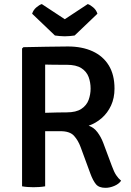

<svg xmlns="http://www.w3.org/2000/svg" viewBox="-20 -916 642 944"><path d="M543 -480.5Q543 -434 526 -397.2Q509 -360.5 480 -335.2Q451 -310 416 -298Q441.5 -289.5 459.2 -265.8Q477 -242 488 -212.5L530 -100Q540.5 -71 551 -55Q561.5 -39 575.5 -27.5Q564.5 -11.5 542.2 -2Q520 7.5 498.5 7.5Q466.5 7.5 451.8 -10.2Q437 -28 424.5 -62L376.5 -192.5Q364.5 -225.5 344 -248.2Q323.5 -271 277.5 -271H155.5V-359.5Q177 -360.5 205.8 -361.5Q234.5 -362.5 261.8 -363Q289 -363.5 307.5 -363.5Q354.5 -363.5 380.2 -380.8Q406 -398 415.8 -425Q425.5 -452 425.5 -480.5Q425.5 -510.5 415.8 -537.2Q406 -564 380.2 -580.8Q354.5 -597.5 307.5 -597.5Q293.5 -597.5 275.2 -597.5Q257 -597.5 237.8 -597.8Q218.5 -598 202 -598.5V0Q188.5 2.5 173.2 3.5Q158 4.5 144.5 4.5Q133 4.5 117.2 3.5Q101.5 2.5 88.5 0V-677.5L95 -684Q153 -685 207.5 -686.2Q262 -687.5 314 -687.5Q383.5 -687.5 435 -664Q486.5 -640.5 514.8 -594.5Q543 -548.5 543 -480.5ZM411.5 -896Q424 -892 438.8 -879.2Q453.5 -866.5 459 -848.5L347 -741.5Q337.5 -740 324.5 -738.8Q311.5 -737.5 298.5 -737.5Q285.5 -737.5 272.8 -738.8Q260 -740 250 -741.5L138 -848.5Q143.5 -866.5 158.2 -879.2Q173 -892 185.5 -896L298.5 -821.5Z"/></svg>

Font: Signika Negative Light Medium
Style: Regular
Weight: 500
Version: Version 2.001